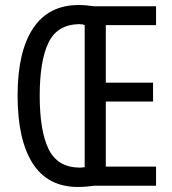

<svg xmlns="http://www.w3.org/2000/svg" viewBox="-20 -739 686 764"><path d="M354 -714H601V-639H401V-410H589V-335H401V-76H601V0H355Q348 1 329 3Q310 5 291 5Q170 5 110 -89Q50 -183 50 -359Q50 -533 111.5 -626Q173 -719 293 -719Q322 -719 354 -714ZM138 -358Q138 -218 173.5 -145.5Q209 -73 296 -72Q307 -72 317 -74V-639Q309 -643 294 -643Q207 -641 172.5 -568.5Q138 -496 138 -358Z"/></svg>

Font: Noto Sans UI Cond
Style: Regular
Weight: 400
Width: 3
Designer: Monotype Design Team
Foundry: Monotype Imaging Inc.
Version: Version 1.001